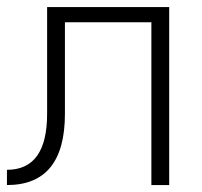

<svg xmlns="http://www.w3.org/2000/svg" viewBox="-20 -533 581 553"><path d="M0 -43.9Q115.7 -43.9 115.7 -205.1V-512.7H467.3V0H416V-468.8H167V-205.1Q167 0 0 0Z"/></svg>

Font: Voltera Light
Style: Light
Weight: 300
Designer: Bernd Montag
Version: Version 1.301